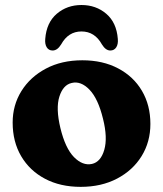

<svg xmlns="http://www.w3.org/2000/svg" viewBox="-20 -732 651 766"><path d="M308.5 -491.5Q390 -491.5 451.2 -459.2Q512.5 -427 546.2 -369.8Q580 -312.5 580 -237.5Q580 -166 545 -109.2Q510 -52.5 447.2 -19.5Q384.5 13.5 302 13.5Q220.5 13.5 159.5 -18.8Q98.5 -51 64.5 -108.8Q30.5 -166.5 30.5 -243Q30.5 -312.5 65.5 -368.8Q100.5 -425 163 -458.2Q225.5 -491.5 308.5 -491.5ZM347 -78Q382 -86 396 -134.2Q410 -182.5 391 -258Q371.5 -338.5 337 -374.2Q302.5 -410 266 -401Q232 -393.5 217 -347Q202 -300.5 221 -221Q240.5 -140.5 275.2 -105.2Q310 -70 347 -78ZM305 -606.5Q252.5 -606.5 224 -555Q209 -530.5 190 -530.5Q174.5 -530.5 166.5 -543.2Q158.5 -556 160.5 -577Q165.5 -642 206.5 -677Q247.5 -712 305 -712Q363 -712 404 -677Q445 -642 450 -577Q452 -556 443.8 -543.2Q435.5 -530.5 420 -530.5Q401.5 -530.5 386.5 -555Q358 -606.5 305 -606.5Z"/></svg>

Font: Fraunces 9pt S100
Style: Bold
Weight: 700
Version: Version 1.000; ttfautohint (v1.8.3)